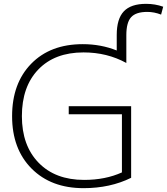

<svg xmlns="http://www.w3.org/2000/svg" viewBox="-20 -970 870 1000"><path d="M338 -375V-417H663V-44Q554 10 415 10Q246 10 144.5 -92Q43 -194 43 -365Q43 -536 142.5 -638Q242 -740 411 -740Q506 -740 588 -707V-788Q588 -872 625 -911Q662 -950 741 -950Q788 -950 830 -935L819 -894Q783 -908 747 -908Q688 -908 663 -880.5Q638 -853 638 -787V-642Q538 -697 415 -697Q265 -697 179.5 -608Q94 -519 94 -365Q94 -212 181 -122.5Q268 -33 418 -33Q529 -33 615 -72V-375Z"/></svg>

Font: Mplus 1p Light
Style: Regular
Weight: 300
Version: Version 1.061